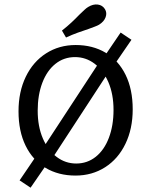

<svg xmlns="http://www.w3.org/2000/svg" viewBox="-20 -787 688 873"><path d="M64.2 -281Q64.2 -369.5 97.2 -438Q130.3 -506.5 189.6 -544.4Q248.8 -582.3 324.2 -582.3Q401.7 -582.3 460.3 -547.3Q518.8 -512.4 551.1 -446.6Q583.4 -380.7 583.4 -290Q583.4 -201.4 550.3 -133Q517.3 -64.5 458 -26.6Q398.7 11.3 323.4 11.3Q245.8 11.3 187.3 -23.6Q128.8 -58.5 96.5 -124.4Q64.2 -190.2 64.2 -281ZM496.2 -287Q496.2 -358.8 472.8 -413.3Q449.4 -467.7 409.8 -497.6Q370.2 -527.4 321.2 -527.4Q270.6 -527.4 232.2 -496.8Q193.7 -466.2 172.5 -410.7Q151.4 -355.1 151.4 -284Q151.4 -212.2 174.8 -157.7Q198.1 -103.2 237.8 -73.4Q277.4 -43.5 326.4 -43.5Q376.9 -43.5 415.4 -74.1Q453.9 -104.7 475 -160.3Q496.2 -215.9 496.2 -287ZM160.6 -90.9 445 -525.2 491 -485.7 209.1 -53.9ZM69.1 33.2 154 -91.7 202.4 -54.7 119 66.4ZM451.2 -525.2 528.5 -639 577.7 -606.1 495.6 -486.5ZM383.1 -655.5Q397.7 -661 410.7 -665.8Q423.7 -670.6 430.6 -674.8Q453 -688.9 460.2 -708.7Q467.5 -728.5 457.2 -745.5Q445.9 -763.6 424.7 -766.3Q403.5 -769 381.4 -755.6Q373.6 -751.3 363.1 -741.4Q352.7 -731.4 340.3 -719.7Q324.1 -702.7 305.1 -685Q286.2 -667.3 261.7 -647.9L280.2 -616.4Q308 -629.3 334.2 -638.7Q360.5 -648.1 383.1 -655.5Z"/></svg>

Font: Playfair Micro SmCond SmLight
Style: Regular
Weight: 360
Width: 4
Designer: Claus Eggers Sørensen
Foundry: Claus Eggers Sørensen
Version: Version 2.100;Glyphs 3.2 (3219)